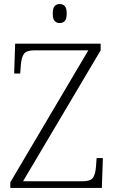

<svg xmlns="http://www.w3.org/2000/svg" viewBox="-20 -930 569 950"><path d="M31 0V-28L417 -681H151Q111 -681 98.5 -663.5Q86 -646 83 -607L80 -566H50L55 -714H478V-681L94 -33H387Q428 -33 440 -50.5Q452 -68 455 -106L458 -148H489L484 0ZM275 -816Q260 -816 250.5 -826Q241 -836 241 -863Q241 -890 250.5 -900Q260 -910 275 -910Q291 -910 300.5 -900Q310 -890 310 -863Q310 -836 300.5 -826Q291 -816 275 -816Z"/></svg>

Font: Noto Serif Tibetan ExtraLight
Style: Regular
Weight: 200
Designer: Monotype Design Team
Foundry: Monotype Imaging Inc.
Version: Version 2.103; ttfautohint (v1.8.4.7-5d5b)